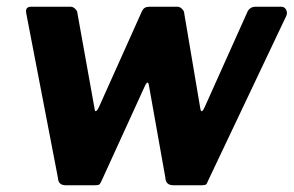

<svg xmlns="http://www.w3.org/2000/svg" viewBox="-20 -550 872 570"><path d="M815 -530Q825 -530 829.5 -521Q834 -512 830 -503L597 -12Q594 -3 590 -1.5Q586 0 577 0H495Q472 0 471 -22L422 -297Q420 -308 416 -304Q412 -300 408 -290L281 -12Q277 -3 273.5 -1.5Q270 0 260 0H175Q153 0 152 -22L58 -510Q54 -530 72 -530H190Q197 -530 203.5 -523.5Q210 -517 210 -510L261 -226Q262 -217 266.5 -221Q271 -225 275 -235L402 -518Q408 -530 423 -530H507Q514 -530 520.5 -523.5Q527 -517 527 -510L575 -226Q577 -217 581 -221Q585 -225 589 -235L716 -518Q724 -530 738 -530H815Z"/></svg>

Font: Libre Franklin Thin
Style: Bold Italic
Weight: 700
Italic angle: -8°
Version: Version 3.000